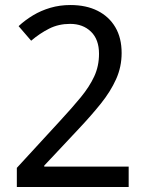

<svg xmlns="http://www.w3.org/2000/svg" viewBox="-20 -744 591 764"><path d="M47 -76 218 -262Q267 -315 301.5 -357Q336 -399 355 -440Q374 -481 374 -530Q374 -587 342 -618Q310 -649 259 -649Q213 -649 175.5 -630Q138 -611 104 -582L54 -640Q80 -664 111.5 -683Q143 -702 180.5 -713Q218 -724 260 -724Q323 -724 368.5 -701Q414 -678 439 -635.5Q464 -593 464 -533Q464 -478 442 -429Q420 -380 381.5 -332Q343 -284 293 -231L156 -85V-81H492V0H47Z"/></svg>

Font: usinhala25
Style: Book
Weight: 400
Designer: Jelle Bosma - Monotype Design Team
Foundry: Monotype Imaging Inc.
Version: Version 2.003